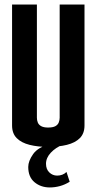

<svg xmlns="http://www.w3.org/2000/svg" viewBox="-20 -640 424 843"><path d="M191 5Q146 5 110 -4Q74 -13 53.5 -33.5Q33 -54 33 -89V-620H142V-123Q142 -112 146 -102Q150 -92 161 -86Q172 -80 191 -80Q212 -80 223 -86Q234 -92 238 -102.5Q242 -113 242 -123V-620H351V-89Q351 -54 330.5 -33.5Q310 -13 273.5 -4Q237 5 191 5ZM199 183Q159 183 131.5 160Q104 137 104 93Q104 67 125.5 36.5Q147 6 201 -8L256 -5Q224 8 203 30.5Q182 53 182 79Q182 103 196.5 117Q211 131 231 131Q243 131 253.5 127Q264 123 272 115L286 158Q265 171 243 177Q221 183 199 183Z"/></svg>

Font: Smooch Sans Thin
Style: Bold
Weight: 700
Version: Version 1.010